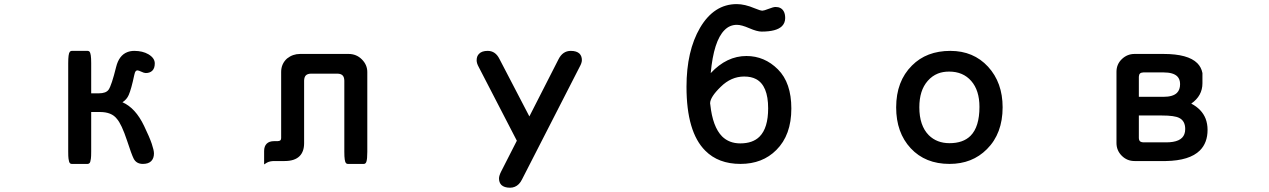

<svg xmlns="http://www.w3.org/2000/svg" viewBox="-20 -750 6040 914"><path d="M414.1 -216.8V-28.3Q414.1 -3.9 412.6 5.9Q411.1 15.6 409.7 20Q408.2 24.4 406.2 26.4Q402.3 30.3 397.5 30.3H321.3Q316.4 30.3 313.5 27.3Q310.5 24.4 309.1 20Q307.6 15.6 306.2 5.9Q304.7 -3.9 304.7 -28.3V-449.2Q304.7 -493.7 312 -502.9Q315.9 -507.8 321.3 -507.8H397.5Q402.3 -507.8 405.8 -504.4Q410.2 -499.5 412.1 -486.6Q414.1 -473.6 414.1 -449.2V-305.7H450.2Q484.9 -305.7 497.1 -323.2Q511.2 -343.8 532.7 -430.7Q546.4 -486.8 586.4 -502Q601.6 -507.8 619.1 -507.8Q658.7 -507.8 686.5 -491.7Q716.8 -473.6 716.8 -448.2Q716.8 -425.3 705.3 -413.8Q693.8 -402.3 673.8 -402.3Q666 -402.3 652.8 -408.7Q639.6 -415 633.8 -415Q629.9 -414.6 627 -412.1Q621.6 -406.7 619.1 -392.6Q605 -325.7 592.8 -297.9Q583.5 -276.4 563 -263.2Q625 -236.3 666 -150.4Q691.9 -96.7 702.4 -65.7Q712.9 -34.7 712.9 -19.5Q712.9 3.9 699.7 17.1Q686.5 30.3 660.2 30.3Q628.4 30.3 615.7 3.9Q606.4 -14.6 585 -80.1Q558.6 -159.7 536.1 -184.6Q511.2 -216.8 456.1 -216.8Z M1335 16.6H1286.1Q1264.2 16.6 1250.5 24.4L1237.3 32.7V-30.8Q1237.3 -53.7 1249.5 -65.9Q1261.7 -78.1 1285.2 -78.1H1301.8Q1311 -78.6 1314.7 -82Q1318.4 -85.4 1318.4 -92.8V-407.2Q1318.4 -446.3 1346.7 -471.7Q1374 -493.2 1408.2 -493.2H1639.6Q1676.8 -493.2 1702.6 -467.3Q1728.5 -441.4 1728.5 -407.2V-27.3Q1728.5 7.8 1724.1 20Q1722.7 24.4 1719.7 27.3Q1716.8 30.3 1711.9 30.3H1635.7Q1630.9 30.3 1627.9 27.3Q1625 24.4 1623.5 20Q1622.1 15.6 1621.1 9.3Q1619.1 -3.4 1619.1 -27.3V-366.2Q1618.7 -383.3 1610.8 -391.1Q1603 -398.9 1586.9 -399.4H1460Q1443.8 -398.9 1436 -391.1Q1428.2 -383.3 1427.7 -366.2V-68.4Q1427.7 -28.3 1406.2 -6.8Q1382.8 16.6 1335 16.6Z M2408.2 143.6Q2380.4 143.6 2366.7 130.4Q2355.5 118.7 2355.5 99.6Q2355.5 86.9 2365.2 67.4L2440.4 -80.1L2258.8 -431.2Q2249 -448.7 2249 -462.9Q2249 -482.9 2260.7 -494.1Q2273.9 -507.8 2301.8 -507.8Q2338.4 -507.8 2357.4 -469.7Q2428.7 -333 2500 -195.8L2638.7 -467.8Q2658.7 -507.8 2697.3 -507.8Q2725.1 -507.8 2738.8 -494.6Q2750 -482.9 2750 -463.9Q2750 -450.7 2739.3 -431.6L2464.8 104.5Q2452.1 130.4 2430.7 139.2Q2420.4 143.6 2408.2 143.6Z M3503.9 -67.4Q3563.5 -67.4 3595.7 -99.6Q3636.7 -140.6 3636.7 -234.4Q3636.7 -342.8 3579.1 -373.5Q3556.2 -385.7 3522.5 -385.7Q3460.4 -385.7 3410.6 -336.4Q3360.8 -288.1 3360.4 -258.3L3361.3 -252Q3372.6 -146 3417.5 -100.6Q3451.2 -67.4 3503.9 -67.4ZM3363.3 -401.9Q3439.5 -483.4 3533.2 -483.4Q3619.6 -483.4 3683.3 -419.7Q3747.1 -356 3747.1 -233.4Q3747.1 -106.9 3675.8 -36.1Q3609.9 30.3 3504.9 30.3Q3399.9 30.3 3337.4 -32.7Q3248 -121.6 3248 -336.9Q3248 -507.3 3312.5 -617.7Q3378.9 -730.5 3487.3 -730.5Q3525.4 -730.5 3572.8 -710.4Q3599.6 -699.2 3609.4 -699.2Q3616.7 -699.2 3639.2 -708Q3661.6 -716.8 3671.9 -716.8Q3698.7 -716.8 3710.4 -696.8Q3717.8 -684.6 3717.8 -664.1Q3717.8 -641.1 3702.6 -625.5Q3689 -612.3 3664.8 -606Q3640.6 -599.6 3605.5 -599.6Q3584 -599.6 3546.9 -615.7Q3509.8 -631.8 3488.3 -631.8Q3453.6 -631.8 3429.2 -606.9Q3377.4 -555.7 3363.3 -401.9Z M4498.5 -409.2Q4468.3 -409.2 4444.8 -399.9Q4417 -388.7 4396.5 -365.2Q4376 -341.8 4366.2 -310.5Q4356.4 -279.3 4356.4 -239.3Q4356.4 -151.9 4401.4 -106.4Q4439.9 -68.4 4500 -68.4Q4564.9 -68.4 4600.1 -103.5Q4642.6 -146 4642.6 -241.2Q4642.6 -319.8 4603.5 -364.5Q4564.5 -409.2 4498.5 -409.2ZM4503.9 -507.8Q4614.3 -507.8 4683.6 -432.4Q4752.9 -356.9 4752.9 -239.3Q4752.9 -114.3 4678.2 -40Q4608.4 30.3 4500 30.3Q4384.8 30.3 4315.4 -44.2Q4246.1 -118.7 4246.1 -238.8Q4246.1 -363.3 4321.3 -438Q4390.6 -507.8 4503.9 -507.8Z M5401.4 -289.1H5518.6Q5564 -289.1 5583 -308.1Q5597.7 -322.8 5597.7 -349.6Q5597.7 -373 5584.5 -386.2Q5565.4 -405.3 5518.6 -405.3H5422.9Q5411.6 -404.8 5406.7 -399.9Q5401.9 -395 5401.4 -384.8ZM5531.2 -72.3Q5604 -72.3 5618.2 -111.8Q5622.1 -122.1 5622.1 -135.7Q5622.1 -174.3 5593.8 -188.5Q5571.8 -200.2 5510.7 -200.2H5401.4V-92.8Q5401.9 -80.1 5409.2 -75.7Q5414.1 -72.8 5422.9 -72.3ZM5704.1 -353.5Q5704.1 -293.9 5650.9 -256.8Q5701.2 -230.5 5719.2 -185.1Q5728.5 -160.6 5728.5 -131.8Q5728.5 -70.3 5691.9 -33.7Q5643.1 14.6 5530.3 16.6H5380.9Q5345.2 16.6 5320.1 -8.5Q5294.9 -33.7 5294.9 -69.3V-408.2Q5294.9 -444.3 5320.6 -468.8Q5346.2 -493.2 5380.9 -493.2H5518.6Q5635.7 -493.2 5679.7 -449.2Q5698.7 -430.2 5704.1 -402.3Z"/></svg>

Font: YuPearl-SemiBold
Style: SemiBold
Weight: 600
Designer: Max Yao
Foundry: Max-Everyday
Version: Version 1.011; ttfautohint (v1.8.3)